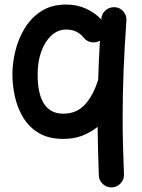

<svg xmlns="http://www.w3.org/2000/svg" viewBox="-20 -564 627 847"><path d="M486.8 -532.2Q509.8 -530.8 524.4 -513.4Q539.1 -496.1 537.6 -473.1Q529.8 -364.7 525.4 -257.6Q521 -150.4 521 -42.5Q521 19.5 522.7 81.1Q524.4 142.6 526.9 205.1Q527.8 227.5 512.2 244.6Q496.6 261.7 473.6 262.7Q451.2 263.7 434.1 248.3Q417 232.9 416 210Q414.1 156.2 412.6 102.5Q411.1 48.8 410.6 -4.4Q381.3 19.5 343.8 34.2Q306.2 48.8 259.3 48.8Q195.8 48.8 152.3 23.4Q108.9 -2 83.3 -43.9Q57.6 -85.9 46.1 -136.2Q34.7 -186.5 34.7 -236.3Q34.7 -284.7 47.6 -338.4Q60.5 -392.1 88.6 -438.7Q116.7 -485.4 161.9 -514.6Q207 -543.9 272 -543.9Q320.3 -543.9 360.1 -525.6Q399.9 -507.3 426.8 -478Q427.2 -479.5 427.2 -481.4Q428.7 -504.4 446.3 -519Q463.9 -533.7 486.8 -532.2ZM146 -236.3Q146 -62.5 259.3 -62.5Q317.9 -62.5 354.7 -102.8Q391.6 -143.1 413.1 -212.4Q415.5 -297.4 420.9 -384.3Q403.3 -374.5 382.8 -377.9Q362.3 -381.3 349.6 -397.5Q337.4 -413.1 318.6 -423.3Q299.8 -433.6 272 -433.6Q235.4 -433.6 207 -407.7Q178.7 -381.8 162.4 -337.4Q146 -293 146 -236.3Z"/></svg>

Font: Mikhak-FD SemiBold
Style: Regular
Weight: 600
Designer: Amin Abedi
Version: Version 3.2